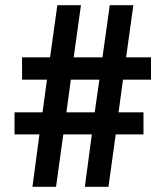

<svg xmlns="http://www.w3.org/2000/svg" viewBox="-20 -720 638 740"><path d="M105 0 132 -202H36V-287H144L161 -413H65V-499H173L201 -700H292L264 -499H375L403 -700H494L466 -499H562V-413H454L437 -287H533V-202H426L398 0H307L334 -202H224L196 0ZM236 -287H345L363 -413H253Z"/></svg>

Font: Zen Kaku Gothic Antique
Style: Bold
Weight: 700
Designer: Yoshimichi Ohira
Foundry: Positype
Version: Version 1.001